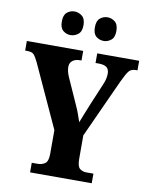

<svg xmlns="http://www.w3.org/2000/svg" viewBox="-98 -992 832 1064"><g transform="rotate(10 317.5 -460.5)"><path d="M146 0V-54H177Q204 -54 221 -66.5Q238 -79 238 -121V-254L76 -607Q62 -636 51.5 -648Q41 -660 13 -660H2V-714H319V-660H311Q284 -660 268.5 -647.5Q253 -635 253 -613Q253 -588 266 -558L330 -415Q343 -387 350.5 -365.5Q358 -344 366 -321Q375 -345 387 -374.5Q399 -404 412 -436L460 -550Q470 -573 472.5 -588.5Q475 -604 475 -611Q475 -638 460.5 -649Q446 -660 415 -660H398V-714H634V-660H623Q599 -660 586 -644.5Q573 -629 551 -582L401 -253V-121Q401 -78 416.5 -66Q432 -54 453 -54H493V0ZM421 -788Q397 -788 378.5 -803Q360 -818 360 -854Q360 -891 378.5 -906Q397 -921 421 -921Q443 -921 462 -906Q481 -891 481 -854Q481 -818 462 -803Q443 -788 421 -788ZM234 -788Q211 -788 192.5 -803Q174 -818 174 -854Q174 -891 192.5 -906Q211 -921 234 -921Q257 -921 276.5 -906Q296 -891 296 -854Q296 -818 276.5 -803Q257 -788 234 -788Z"/></g></svg>

Font: Noto Serif Tamil Condensed ExtraBold
Style: Regular
Weight: 800
Width: 3
Designer: Indian Type Foundry, Tom Grace, and the Monotype Design Team
Foundry: Monotype Imaging Inc.
Version: Version 2.004; ttfautohint (v1.8.4.7-5d5b)